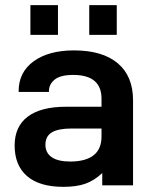

<svg xmlns="http://www.w3.org/2000/svg" viewBox="-20 -723 593 749"><path d="M499 -332V0H378.9V-47.9Q347.7 -18.6 313 -6.3Q278.3 5.9 227.5 5.9Q133.8 5.9 85.4 -36.1Q37.1 -78.1 37.1 -155.3Q37.1 -229.5 88.4 -268.1Q139.6 -306.6 237.3 -306.6H376V-337.9Q376 -430.7 265.6 -430.7Q215.8 -430.7 193.4 -412.6Q170.9 -394.5 170.9 -367.2V-364.3H52.7V-367.2Q52.7 -441.4 111.3 -483.9Q169.9 -526.4 268.6 -526.4Q379.9 -526.4 439.5 -476.1Q499 -425.8 499 -332ZM376 -190.4V-221.7H259.8Q207 -221.7 182.1 -206.5Q157.2 -191.4 157.2 -158.2Q157.2 -127 181.6 -109.9Q206.1 -92.8 254.9 -92.8Q376 -93.8 376 -190.4ZM98.6 -703.1H206.1V-586.9H98.6ZM328.1 -703.1H435.5V-586.9H328.1Z"/></svg>

Font: Dinish Expanded
Style: Bold
Weight: 700
Width: 7
Designer: Charles Nix
Foundry: Playbeing
Version: Version 2.005; ttfautohint (v1.8.3)